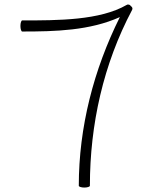

<svg xmlns="http://www.w3.org/2000/svg" viewBox="-20 -837 657 865"><path d="M80 -695C230 -695 384 -699 520 -760C402 -523 335 -264 335 0C335 4 346 8 360 8C374 8 385 4 385 0C385 -276 446 -549 575 -792C579 -798 576 -806 569 -810C567 -815 558 -819 551 -815C430 -745 242 -745 80 -745C76 -745 72 -734 72 -720C72 -706 76 -695 80 -695Z"/></svg>

Font: Nupuram Thin
Style: Regular
Weight: 100
Designer: Santhosh Thottingal (santhosh.thottingal@gmail.com)
Foundry: SMC
Version: Version 1.000